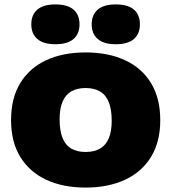

<svg xmlns="http://www.w3.org/2000/svg" viewBox="-20 -840 774 868"><path d="M367 8Q265 8 189.2 -27.2Q113.5 -62.5 71.8 -130.5Q30 -198.5 30 -297Q30 -396 71.5 -464.2Q113 -532.5 188.8 -567.8Q264.5 -603 367 -603Q469.5 -603 545.5 -567.8Q621.5 -532.5 663 -464Q704.5 -395.5 704.5 -297Q704.5 -199 663 -131Q621.5 -63 545.5 -27.5Q469.5 8 367 8ZM367 -153Q406.5 -153 432.8 -168.5Q459 -184 472 -215.2Q485 -246.5 485 -294Q485 -345 471.8 -378Q458.5 -411 432.2 -426.5Q406 -442 367 -442Q328.5 -442 302.5 -427Q276.5 -412 263 -380.8Q249.5 -349.5 249.5 -301Q249.5 -249.5 262.5 -216.8Q275.5 -184 301.8 -168.5Q328 -153 367 -153ZM503.5 -640Q449 -640 421.8 -663.8Q394.5 -687.5 394.5 -730Q394.5 -773 421.8 -796.5Q449 -820 503.5 -820Q558.5 -820 585.5 -796.5Q612.5 -773 612.5 -730Q612.5 -687.5 585.5 -663.8Q558.5 -640 503.5 -640ZM230.5 -640Q176 -640 148.8 -663.8Q121.5 -687.5 121.5 -730Q121.5 -773 148.8 -796.5Q176 -820 230.5 -820Q285.5 -820 312.5 -796.5Q339.5 -773 339.5 -730Q339.5 -687.5 312.5 -663.8Q285.5 -640 230.5 -640Z"/></svg>

Font: Encode Sans SC Black
Style: Regular
Weight: 900
Version: Version 3.002